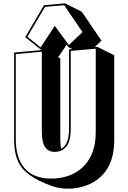

<svg xmlns="http://www.w3.org/2000/svg" viewBox="-20 -1059 764 1143"><path d="M660 -223Q660 -94 593.5 -21Q527 52 413 63Q406 64 398.5 64Q391 64 383 64Q335 64 293.5 50Q252 36 208 14Q160 -11 128 -41Q96 -71 80 -116.5Q64 -162 64 -231V-746L228 -761L224 -763L130 -838L242 -1028L367 -1039L467 -989L584 -817L544 -779L560 -780L660 -730ZM248 -1018 143 -840 222 -777 306 -905 390 -791 471 -868 362 -1028ZM411 -767 389 -777 377 -793 326 -718 339 -712V-227Q339 -211 340.5 -197.5Q342 -184 344 -173Q367 -185 379 -214Q391 -243 391 -292V-765ZM401 -756V-292Q401 -222 378 -190.5Q355 -159 314 -155H304Q267 -155 248 -184Q229 -213 229 -277V-751L74 -737V-231Q74 -116 128 -56Q182 4 282 4Q290 4 297.5 4Q305 4 312 3Q422 -6 486 -77.5Q550 -149 550 -273V-769Z"/></svg>

Font: Rampart One
Style: Regular
Weight: 400
Designer: Fontworks Inc.
Foundry: Fontworks Inc.
Version: Version 1.100